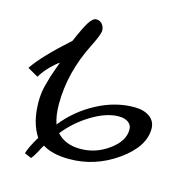

<svg xmlns="http://www.w3.org/2000/svg" viewBox="-104 -754 849 891"><g transform="rotate(15 320.5 -308.0)"><path d="M526 -310Q573 -310 601 -289.5Q629 -269 629 -233Q629 -147 524.5 -73Q420 1 296 1Q214 1 167 -29Q166 -28 158 -14Q138 26 124 42L91 28Q98 0 132 -57Q90 -120 90 -220Q90 -263 99.5 -298Q109 -333 113 -346.5Q117 -360 127 -387Q137 -414 139 -420Q124 -411 98 -385Q72 -359 55 -330L4 -359Q48 -425 169 -533Q199 -603 216.5 -630.5Q234 -658 251 -658Q268 -658 279 -645Q290 -632 290 -614Q290 -596 260 -536Q184 -387 184 -234Q184 -177 198 -139Q260 -217 348 -263.5Q436 -310 526 -310ZM220 -103Q260 -58 333.5 -58Q407 -58 469 -103Q531 -148 531 -203Q531 -225 514 -237.5Q497 -250 468 -250Q410 -250 340 -208Q270 -166 220 -103Z"/></g></svg>

Font: Marck Script
Style: Regular
Weight: 400
Designer: Denis Masharov, Marck Fogel
Foundry: Denis Masharov
Version: Version 1.002